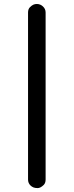

<svg xmlns="http://www.w3.org/2000/svg" viewBox="-20 -771 371 966"><path d="M196.3 -738.3Q209.5 -726.1 209.5 -708V132.3Q209.5 149.4 200.2 159.2Q183.6 175.3 169.9 175.3Q156.2 175.3 148.2 171.9Q140.1 168.5 133.8 162.6Q121.1 150.4 121.1 132.3V-708Q121.1 -725.1 130.6 -734.6Q140.1 -744.1 148.2 -747.6Q156.2 -751 165.3 -751Q174.3 -751 182.4 -747.6Q190.4 -744.1 196.3 -738.3Z"/></svg>

Font: Supermercado
Style: Regular
Weight: 400
Designer: James Grieshaber
Foundry: James Grieshaber
Version: Version 1.002